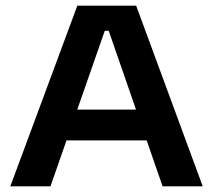

<svg xmlns="http://www.w3.org/2000/svg" viewBox="-20 -659 754 679"><path d="M16.5 0 253.5 -639H461.5L697 0H555L364.5 -550H350.5L158.5 0ZM183.5 -162.5V-271.5H529.5V-162.5Z"/></svg>

Font: Anek Gujarati SemiExpanded SemiBold
Style: Regular
Weight: 600
Width: 6
Designer: Mrunmayee Ghaisas (Gujarati), Yesha Goshar (Latin)
Foundry: Ek Type
Version: Version 1.003